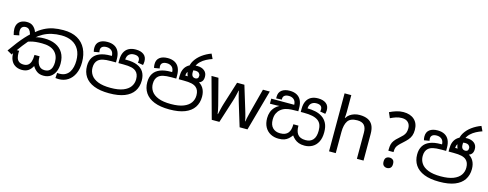

<svg xmlns="http://www.w3.org/2000/svg" viewBox="-27 -1613 6177 2430"><g transform="rotate(15 3061.5 -398.0)"><path d="M542 11Q488 11 453.5 -14.5Q419 -40 398 -77Q373 -31 340 -10Q307 11 258 11Q233 11 205.5 3.5Q178 -4 153.5 -24Q129 -44 113.5 -79.5Q98 -115 98 -170Q98 -181 99.5 -192.5Q101 -204 103 -214H165Q164 -207 163.5 -200.5Q163 -194 163 -187Q163 -151 171 -122.5Q179 -94 201 -77Q223 -60 263 -60Q297 -60 319.5 -76Q342 -92 353.5 -125Q365 -158 365 -208V-214H432V-204Q432 -140 458.5 -100Q485 -60 537 -60Q576 -60 598.5 -78Q621 -96 630.5 -125.5Q640 -155 640 -191Q640 -280 585.5 -330Q531 -380 420 -380Q374 -380 339 -376.5Q304 -373 268.5 -363Q233 -353 186 -334L283 -415Q296 -424 317 -431.5Q338 -439 367.5 -443.5Q397 -448 434 -448Q519 -448 581.5 -419Q644 -390 678.5 -333.5Q713 -277 713 -192Q713 -136 693.5 -89.5Q674 -43 636 -16Q598 11 542 11ZM741 3Q731 3 719 2Q707 1 697 0L701 -68Q708 -67 716 -66.5Q724 -66 732 -66Q777 -66 808.5 -83.5Q840 -101 859 -130.5Q878 -160 887 -198.5Q896 -237 896 -279Q896 -366 863.5 -424Q831 -482 772 -511.5Q713 -541 633 -541Q565 -541 507 -527.5Q449 -514 399 -487Q349 -460 305 -419L294 -410Q267 -383 239.5 -351Q212 -319 184.5 -283.5Q157 -248 129 -208L110 -188L85 -144L21 -180Q71 -251 110.5 -301.5Q150 -352 185 -390.5Q220 -429 256 -461L277 -479Q337 -530 392.5 -559Q448 -588 508 -600Q568 -612 640 -612Q750 -612 823.5 -570.5Q897 -529 934 -454Q971 -379 971 -280Q971 -192 941.5 -128.5Q912 -65 860 -31Q808 3 741 3ZM167 -592Q216 -592 246 -568Q276 -544 291.5 -508Q307 -472 310 -434L252 -398Q248 -432 239.5 -461Q231 -490 214 -508Q197 -526 168 -526Q140 -526 122.5 -510Q105 -494 105 -459Q105 -443 108.5 -429.5Q112 -416 116 -403L46 -389Q40 -409 36.5 -429.5Q33 -450 33 -467Q33 -508 49.5 -535.5Q66 -563 96.5 -577.5Q127 -592 167 -592Z M1401 11Q1281 11 1201.5 -21Q1122 -53 1082.5 -112Q1043 -171 1043 -251Q1043 -317 1071 -362.5Q1099 -408 1156 -431.5Q1213 -455 1299 -455H1322L1315 -452Q1314 -501 1287.5 -523.5Q1261 -546 1222 -546Q1185 -546 1165.5 -531Q1146 -516 1146 -487Q1146 -482 1147.5 -472.5Q1149 -463 1150 -458L1080 -446Q1076 -458 1074.5 -470.5Q1073 -483 1073 -496Q1073 -553 1111.5 -582.5Q1150 -612 1217 -612Q1271 -612 1309 -591.5Q1347 -571 1366.5 -530.5Q1386 -490 1386 -430V-389H1321Q1254 -389 1216 -380Q1178 -371 1155 -351Q1136 -335 1126 -309.5Q1116 -284 1116 -249Q1116 -196 1145 -153Q1174 -110 1237 -85Q1300 -60 1402 -60Q1503 -60 1566 -85Q1629 -110 1658.5 -152.5Q1688 -195 1688 -249Q1688 -284 1678 -309.5Q1668 -335 1649 -351Q1626 -371 1588 -380Q1550 -389 1482 -389H1418V-430Q1418 -490 1438 -530.5Q1458 -571 1496 -591.5Q1534 -612 1588 -612Q1654 -612 1692.5 -582.5Q1731 -553 1731 -496Q1731 -483 1729.5 -470.5Q1728 -458 1725 -446L1654 -458Q1656 -463 1657 -472.5Q1658 -482 1658 -487Q1658 -516 1639 -531Q1620 -546 1582 -546Q1543 -546 1517 -523.5Q1491 -501 1489 -452L1485 -455H1505Q1593 -455 1649.5 -431.5Q1706 -408 1733.5 -362.5Q1761 -317 1761 -251Q1761 -170 1721.5 -111Q1682 -52 1602.5 -20.5Q1523 11 1401 11Z M2191 11Q2071 11 1991.5 -21Q1912 -53 1872.5 -112Q1833 -171 1833 -251Q1833 -317 1861 -362.5Q1889 -408 1946 -431.5Q2003 -455 2089 -455H2112L2105 -452Q2104 -501 2077.5 -523.5Q2051 -546 2012 -546Q1975 -546 1955.5 -531Q1936 -516 1936 -487Q1936 -482 1937.5 -472.5Q1939 -463 1940 -458L1870 -446Q1866 -458 1864.5 -470.5Q1863 -483 1863 -496Q1863 -553 1901.5 -582.5Q1940 -612 2007 -612Q2061 -612 2099 -591.5Q2137 -571 2156.5 -530.5Q2176 -490 2176 -430V-389H2112Q2044 -389 2006 -380Q1968 -371 1945 -351Q1926 -335 1916 -309.5Q1906 -284 1906 -249Q1906 -196 1935 -153Q1964 -110 2027 -85Q2090 -60 2192 -60Q2293 -60 2356 -85Q2419 -110 2448.5 -152.5Q2478 -195 2478 -249Q2478 -284 2468 -309.5Q2458 -335 2439 -351Q2416 -371 2378 -380Q2340 -389 2272 -389H2208V-430Q2208 -477 2221.5 -512Q2235 -547 2261 -570.5Q2287 -594 2322 -604L2344 -605Q2353 -607 2364.5 -609.5Q2376 -612 2392 -612Q2450 -612 2485.5 -583.5Q2521 -555 2521 -505Q2521 -467 2505.5 -446Q2490 -425 2463.5 -417Q2437 -409 2404 -409Q2360 -409 2335 -427Q2310 -445 2300 -475.5Q2290 -506 2290 -541V-543Q2290 -605 2322.5 -657Q2355 -709 2408.5 -748Q2462 -787 2526 -810L2556 -747Q2516 -734 2478 -714Q2440 -694 2410.5 -666Q2381 -638 2366 -601L2363 -586Q2359 -573 2357.5 -557Q2356 -541 2356 -520Q2356 -485 2370 -469.5Q2384 -454 2409 -454Q2424 -454 2436 -463Q2448 -472 2448 -498Q2448 -517 2432.5 -532.5Q2417 -548 2382 -548Q2352 -548 2328 -537Q2304 -526 2290.5 -505Q2277 -484 2276 -452L2270 -455H2301Q2385 -455 2440.5 -431Q2496 -407 2523.5 -361.5Q2551 -316 2551 -251Q2551 -170 2511.5 -111Q2472 -52 2392.5 -20.5Q2313 11 2191 11Z M3018 -303Q3012 -324 3006 -344.5Q3000 -365 2995.5 -383.5Q2991 -402 2987 -418Q2983 -434 2981 -445H2977Q2975 -434 2971.5 -418Q2968 -402 2963.5 -383Q2959 -364 2953.5 -343.5Q2948 -323 2941 -302L2845 -1H2745L2598 -537H2689L2763 -251Q2771 -222 2778 -192.5Q2785 -163 2790.5 -136.5Q2796 -110 2798 -91H2802Q2805 -103 2809 -121Q2813 -139 2817.5 -159Q2822 -179 2827.5 -199Q2833 -219 2838 -235L2933 -537H3029L3121 -235Q3128 -212 3135.5 -186Q3143 -160 3149 -135.5Q3155 -111 3157 -92H3161Q3163 -109 3168.5 -134.5Q3174 -160 3181.5 -190.5Q3189 -221 3197 -251L3272 -537H3362L3213 -1H3110Z M3961 11Q3916 11 3884.5 -1Q3853 -13 3830.5 -33Q3808 -53 3791 -77Q3771 -50 3748.5 -30Q3726 -10 3696 0.5Q3666 11 3621 11Q3562 11 3515.5 -14Q3469 -39 3442.5 -87Q3416 -135 3416 -204Q3416 -246 3429.5 -284.5Q3443 -323 3474.5 -354.5Q3506 -386 3558 -406L3560 -397Q3526 -391 3489 -390Q3452 -389 3423 -389H3403V-455H3704Q3702 -502 3676 -524Q3650 -546 3611 -546Q3573 -546 3554 -531Q3535 -516 3535 -489Q3535 -487 3535 -484Q3535 -481 3536 -478L3463 -474Q3462 -479 3462 -485.5Q3462 -492 3462 -496Q3462 -553 3500.5 -582.5Q3539 -612 3606 -612Q3660 -612 3698 -591.5Q3736 -571 3755.5 -530.5Q3775 -490 3775 -430V-389H3755Q3720 -389 3683 -387Q3646 -385 3611 -375Q3576 -365 3546 -340Q3520 -318 3504.5 -285Q3489 -252 3489 -204Q3489 -134 3525.5 -97Q3562 -60 3623 -60Q3661 -60 3686.5 -70.5Q3712 -81 3727.5 -100.5Q3743 -120 3750 -147.5Q3757 -175 3757 -208V-214H3824V-208Q3824 -176 3830.5 -149Q3837 -122 3852 -102Q3867 -82 3893 -71Q3919 -60 3958 -60Q4020 -60 4054 -99Q4088 -138 4088 -218Q4088 -264 4075.5 -296Q4063 -328 4034 -349Q4004 -370 3959 -379.5Q3914 -389 3848 -389H3807V-430Q3807 -490 3827 -530.5Q3847 -571 3884.5 -591.5Q3922 -612 3976 -612Q4043 -612 4081.5 -582.5Q4120 -553 4120 -496Q4120 -483 4118 -470.5Q4116 -458 4113 -446L4043 -458Q4045 -463 4046 -472.5Q4047 -482 4047 -487Q4047 -516 4028 -531Q4009 -546 3971 -546Q3932 -546 3906 -523.5Q3880 -501 3878 -452L3859 -455H3874Q3929 -455 3980.5 -444.5Q4032 -434 4072.5 -407.5Q4113 -381 4137 -335Q4161 -289 4161 -217Q4161 -140 4134.5 -89.5Q4108 -39 4062.5 -14Q4017 11 3961 11Z M4370 -537Q4370 -518 4368.5 -498Q4367 -478 4365 -462H4371Q4388 -490 4414 -508Q4440 -526 4472 -535.5Q4504 -545 4538 -545Q4603 -545 4646.5 -524.5Q4690 -504 4712 -461Q4734 -418 4734 -349V0H4647V-343Q4647 -408 4618 -440Q4589 -472 4527 -472Q4437 -472 4403.5 -421.5Q4370 -371 4370 -277V0H4282V-760H4370Z M5005 -202V-220Q5005 -258 5012 -285.5Q5019 -313 5037.5 -338Q5056 -363 5088 -390Q5119 -417 5138.5 -438Q5158 -459 5167 -483Q5176 -507 5176 -541Q5176 -588 5147.5 -617Q5119 -646 5065 -646Q5025 -646 4988 -633.5Q4951 -621 4917 -604L4886 -675Q4926 -695 4972 -709.5Q5018 -724 5065 -724Q5156 -724 5208.5 -676Q5261 -628 5261 -542Q5261 -499 5249.5 -467Q5238 -435 5214.5 -408Q5191 -381 5156 -350Q5123 -321 5105 -300.5Q5087 -280 5080 -260Q5073 -240 5073 -211V-202ZM5044 14Q5018 14 5000 -2Q4982 -18 4982 -54Q4982 -92 5000 -107Q5018 -122 5044 -122Q5070 -122 5088 -107Q5106 -92 5106 -54Q5106 -18 5088 -2Q5070 14 5044 14Z M5727 11Q5607 11 5527.5 -21Q5448 -53 5408.5 -112Q5369 -171 5369 -251Q5369 -317 5397 -362.5Q5425 -408 5482 -431.5Q5539 -455 5625 -455H5648L5641 -452Q5640 -501 5613.5 -523.5Q5587 -546 5548 -546Q5511 -546 5491.5 -531Q5472 -516 5472 -487Q5472 -482 5473.5 -472.5Q5475 -463 5476 -458L5406 -446Q5402 -458 5400.5 -470.5Q5399 -483 5399 -496Q5399 -553 5437.5 -582.5Q5476 -612 5543 -612Q5597 -612 5635 -591.5Q5673 -571 5692.5 -530.5Q5712 -490 5712 -430V-389H5648Q5580 -389 5542 -380Q5504 -371 5481 -351Q5462 -335 5452 -309.5Q5442 -284 5442 -249Q5442 -196 5471 -153Q5500 -110 5563 -85Q5626 -60 5728 -60Q5829 -60 5892 -85Q5955 -110 5984.5 -152.5Q6014 -195 6014 -249Q6014 -284 6004 -309.5Q5994 -335 5975 -351Q5952 -371 5914 -380Q5876 -389 5808 -389H5744V-430Q5744 -477 5757.5 -512Q5771 -547 5797 -570.5Q5823 -594 5858 -604L5880 -605Q5889 -607 5900.5 -609.5Q5912 -612 5928 -612Q5986 -612 6021.5 -583.5Q6057 -555 6057 -505Q6057 -467 6041.5 -446Q6026 -425 5999.5 -417Q5973 -409 5940 -409Q5896 -409 5871 -427Q5846 -445 5836 -475.5Q5826 -506 5826 -541V-543Q5826 -605 5858.5 -657Q5891 -709 5944.5 -748Q5998 -787 6062 -810L6092 -747Q6052 -734 6014 -714Q5976 -694 5946.5 -666Q5917 -638 5902 -601L5899 -586Q5895 -573 5893.5 -557Q5892 -541 5892 -520Q5892 -485 5906 -469.5Q5920 -454 5945 -454Q5960 -454 5972 -463Q5984 -472 5984 -498Q5984 -517 5968.5 -532.5Q5953 -548 5918 -548Q5888 -548 5864 -537Q5840 -526 5826.5 -505Q5813 -484 5812 -452L5806 -455H5837Q5921 -455 5976.5 -431Q6032 -407 6059.5 -361.5Q6087 -316 6087 -251Q6087 -170 6047.5 -111Q6008 -52 5928.5 -20.5Q5849 11 5727 11Z"/></g></svg>

Font: hexsinhala15
Style: Book
Weight: 400
Designer: Jelle Bosma - Monotype Design Team
Foundry: Monotype Imaging Inc.
Version: Version 2.003